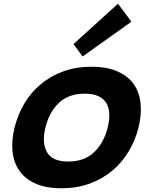

<svg xmlns="http://www.w3.org/2000/svg" viewBox="-20 -997 802 1027"><path d="M683 -881 422 -695 373 -761 611 -977ZM721 -315Q704 -247 668.5 -187.5Q633 -128 580.5 -84Q528 -40 459.5 -15Q391 10 309 10Q226 10 170 -15Q114 -40 83.5 -84Q53 -128 47 -187Q41 -246 58 -315Q75 -384 110 -443Q145 -502 197.5 -546Q250 -590 318 -615Q386 -640 469 -640Q552 -640 608.5 -615Q665 -590 695.5 -546.5Q726 -503 732 -443.5Q738 -384 721 -315ZM556 -315Q566 -355 564.5 -388.5Q563 -422 548.5 -446Q534 -470 505.5 -483Q477 -496 434 -496Q347 -496 295 -446.5Q243 -397 223 -315Q203 -234 231 -183.5Q259 -133 345 -133Q432 -133 484 -183.5Q536 -234 556 -315Z"/></svg>

Font: TypoPRO Sinkin Sans
Style: 700 Bold Italic
Weight: 700
Italic angle: -112°
Designer: Keith Bates
Foundry: K-Type
Version: Sinkin Sans (version 1.0)  by Keith Bates   •   © 2014   www